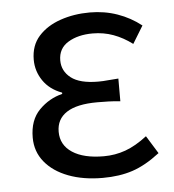

<svg xmlns="http://www.w3.org/2000/svg" viewBox="-43 -538 534 590"><g transform="rotate(-5 224.0 -243.0)"><path d="M251 12Q191 12 145 -5.5Q99 -23 73 -55Q47 -87 47 -130Q47 -184 77.5 -215Q108 -246 149 -256V-260Q111 -274 91 -303.5Q71 -333 71 -368Q71 -412 96.5 -440.5Q122 -469 164 -483.5Q206 -498 255 -498Q300 -498 340 -484Q380 -470 413 -444L380 -390Q352 -411 322 -422Q292 -433 258 -433Q213 -433 182.5 -414.5Q152 -396 152 -359Q152 -326 179 -305Q206 -284 263 -284Q278 -284 292 -285.5Q306 -287 325 -288V-218Q305 -220 288 -220.5Q271 -221 254 -221Q191 -221 159.5 -200.5Q128 -180 128 -141Q128 -100 163 -77Q198 -54 260 -54Q295 -54 327 -65.5Q359 -77 394 -104L428 -49Q384 -15 343.5 -1.5Q303 12 251 12Z"/></g></svg>

Font: Source Sans 3
Style: Regular
Weight: 400
Designer: Paul D. Hunt
Foundry: Adobe
Version: Version 3.046;hotconv 1.0.118;makeotfexe 2.5.65603